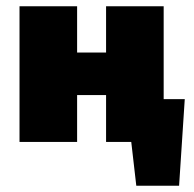

<svg xmlns="http://www.w3.org/2000/svg" viewBox="-20 -451 616 610"><path d="M567 -136 549 139H413L397 0H317V-149H225V0H42V-431H225V-284H317V-431H500V-136Z"/></svg>

Font: Ysabeau Heavy
Style: Regular
Weight: 800
Designer: Christian Thalmann (Catharsis Fonts)
Version: Version 0.003